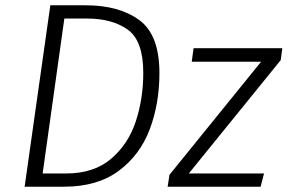

<svg xmlns="http://www.w3.org/2000/svg" viewBox="-20 -705 1086 725"><path d="M582 -429Q582 -314 545.5 -217Q509 -120 428.5 -60Q348 0 222 0H73L170 -685H304Q429 -685 505.5 -629.5Q582 -574 582 -429ZM223 -635 141 -50H230Q334 -50 399 -105Q464 -160 492.5 -246Q521 -332 521 -430Q521 -551 462.5 -593Q404 -635 308 -635ZM1040 -478 693 -50H977L964 0H613L620 -45L966 -472H704L711 -523H1046Z"/></svg>

Font: FiraGO Light
Style: Italic
Weight: 300
Italic angle: -8°
Designer: bBox Type GmbH
Foundry: bBox Type GmbH
Version: Version 1.001